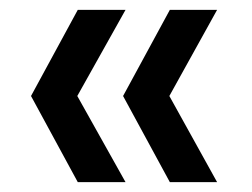

<svg xmlns="http://www.w3.org/2000/svg" viewBox="-20 -490 511 390"><path d="M325 -120 230 -295 325 -470H421L324 -295L421 -120ZM138 -120 43 -295 138 -470H235L137 -295L235 -120Z"/></svg>

Font: DM Sans 16pt Medium
Style: Regular
Weight: 500
Version: Version 4.004;gftools[0.9.30]